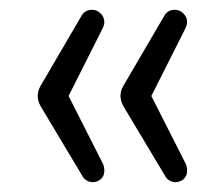

<svg xmlns="http://www.w3.org/2000/svg" viewBox="-20 -461 457 392"><path d="M170 -89Q163 -89 157 -92.5Q151 -96 148 -102L63 -244Q57 -255 57 -265Q57 -276 63 -286L146 -428Q153 -441 168 -441Q178 -441 185.5 -433.5Q193 -426 193 -416Q193 -410 189 -402L120 -265L189 -129Q193 -122 193 -113Q193 -97 179 -91Q173 -89 170 -89ZM339 -89Q332 -89 326 -92.5Q320 -96 317 -102L232 -244Q226 -255 226 -265Q226 -276 232 -286L315 -428Q322 -441 337 -441Q347 -441 354.5 -433.5Q362 -426 362 -416Q362 -410 358 -402L289 -265L358 -129Q362 -122 362 -113Q362 -97 348 -91Q342 -89 339 -89Z"/></svg>

Font: SN Pro Light
Style: Regular
Weight: 300
Designer: Tobias Whetton
Foundry: Supernotes
Version: Version 1.002